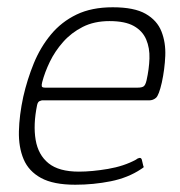

<svg xmlns="http://www.w3.org/2000/svg" viewBox="-20 -503 495 528"><path d="M44 -237Q55 -285 73 -329Q91 -373 120 -408Q149 -443 190.5 -463Q232 -483 290 -483Q349 -483 380.5 -465Q412 -447 424 -416.5Q436 -386 434.5 -349.5Q433 -313 425 -276Q417 -241 409 -234Q401 -227 390 -227H95Q94 -227 89 -225Q84 -223 82 -214Q71 -160 78 -118.5Q85 -77 113.5 -54Q142 -31 197 -31Q233 -31 277 -38.5Q321 -46 354 -64Q357 -67 362.5 -68.5Q368 -70 370 -64L374 -47Q376 -44 374.5 -42.5Q373 -41 368 -38Q332 -14 284.5 -4.5Q237 5 187 5Q127 5 93 -13.5Q59 -32 45 -65Q31 -98 32 -142Q33 -186 44 -237ZM383 -282Q390 -313 391 -342Q392 -371 382 -394.5Q372 -418 348 -431.5Q324 -445 281 -445Q239 -445 207.5 -429Q176 -413 153.5 -387.5Q131 -362 117 -333Q103 -304 96 -277Q94 -269 95 -265.5Q96 -262 104 -262Q168 -262 231.5 -262Q295 -262 359 -262Q370 -262 375 -265.5Q380 -269 383 -282Z"/></svg>

Font: Glory ExtraLight
Style: Italic
Weight: 250
Italic angle: -12°
Version: Version 1.011